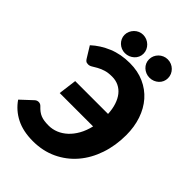

<svg xmlns="http://www.w3.org/2000/svg" viewBox="-275 -1028 1153 1153"><g transform="rotate(45 301.0 -452.0)"><path d="M60 -641.5Q106.5 -684.5 168.2 -710.2Q230 -736 306 -736Q373.5 -736 427.2 -712Q481 -688 518.8 -645Q556.5 -602 576.5 -543Q596.5 -484 596.5 -414.5Q596.5 -325 570.2 -247.8Q544 -170.5 495.5 -113.8Q447 -57 378.2 -24.5Q309.5 8 225 8Q142 8 83 -21.8Q24 -51.5 -13.5 -106L59.5 -174Q65.5 -179.5 71.8 -181.5Q78 -183.5 83.5 -183.5Q98.5 -183.5 108.5 -172.5Q121 -159 133.2 -149.8Q145.5 -140.5 159.2 -135Q173 -129.5 189.5 -127.2Q206 -125 226.5 -125Q258 -125 288 -137.2Q318 -149.5 343.5 -173Q369 -196.5 388.5 -231Q408 -265.5 418.5 -310.5H135L150 -427H429Q427 -468 416.2 -500.5Q405.5 -533 387.5 -555.8Q369.5 -578.5 344.2 -590.8Q319 -603 288 -603Q252.5 -603 229 -595Q205.5 -587 188.8 -577.8Q172 -568.5 159.5 -560.5Q147 -552.5 134 -552.5Q121 -552.5 114.5 -557.8Q108 -563 104 -570ZM324 -833Q324 -817 317.5 -803Q311 -789 299.8 -778.8Q288.5 -768.5 273.8 -762.5Q259 -756.5 242 -756.5Q226 -756.5 211.8 -762.5Q197.5 -768.5 186.8 -778.8Q176 -789 169.5 -803Q163 -817 163 -833Q163 -849.5 169.5 -863.8Q176 -878 186.8 -889Q197.5 -900 211.8 -906.2Q226 -912.5 242 -912.5Q259 -912.5 273.8 -906.2Q288.5 -900 299.8 -889Q311 -878 317.5 -863.8Q324 -849.5 324 -833ZM532 -833Q532 -817 525.8 -803Q519.5 -789 508.5 -778.8Q497.5 -768.5 482.8 -762.5Q468 -756.5 451 -756.5Q434.5 -756.5 420 -762.5Q405.5 -768.5 394.5 -778.8Q383.5 -789 377.2 -803Q371 -817 371 -833Q371 -849.5 377.2 -863.8Q383.5 -878 394.5 -889Q405.5 -900 420 -906.2Q434.5 -912.5 451 -912.5Q468 -912.5 482.8 -906.2Q497.5 -900 508.5 -889Q519.5 -878 525.8 -863.8Q532 -849.5 532 -833Z"/></g></svg>

Font: Lato ExtraBold
Style: Italic
Weight: 800
Italic angle: -7°
Designer: Lukasz Dziedzic with Adam Twardoch and Botio Nikoltchev
Foundry: tyPoland Lukasz Dziedzic
Version: Version 2.015; 2015-08-06; http://www.latofonts.com/